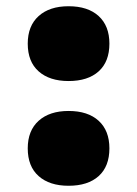

<svg xmlns="http://www.w3.org/2000/svg" viewBox="-20 -576 440 616"><path d="M200 20Q139 20 104 -11Q69 -42 69 -100Q69 -157 104 -188.5Q139 -220 200 -220Q262 -220 296.5 -188.5Q331 -157 331 -100Q331 -42 296.5 -11Q262 20 200 20ZM200 -316Q139 -316 104 -347Q69 -378 69 -436Q69 -493 104 -524.5Q139 -556 200 -556Q262 -556 296.5 -524.5Q331 -493 331 -436Q331 -378 296.5 -347Q262 -316 200 -316Z"/></svg>

Font: Roboto Serif 20pt Black
Style: Regular
Weight: 900
Version: Version 1.008